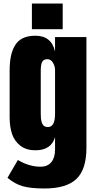

<svg xmlns="http://www.w3.org/2000/svg" viewBox="-20 -943 544 1090"><path d="M232.4 127Q154.8 127 109.6 114.3Q64.5 101.6 22.5 66.4L81.5 -34.7Q145.5 3.4 209.5 3.4Q250.5 3.4 271.5 -22.5Q292.5 -48.3 292.5 -93.3V-165Q271.5 -89.8 180.7 -89.8Q129.9 -89.8 96.4 -115.2Q63 -140.6 48.8 -181.4Q34.7 -222.2 34.7 -276.9V-540Q34.7 -586.9 41.5 -621.6Q48.3 -656.2 64.5 -684.1Q80.6 -711.9 109.6 -726.1Q138.7 -740.2 180.7 -740.2Q272.5 -740.2 292.5 -649.9V-732.4H470.7V-104.5Q470.7 19 413.8 73Q356.9 127 232.4 127ZM251.5 -221.7Q292.5 -221.7 292.5 -295.9V-544.9Q292.5 -567.4 280.5 -587.2Q268.6 -606.9 249.5 -606.9Q226.6 -606.9 219 -590.6Q211.4 -574.2 211.4 -544.9V-295.9Q211.4 -280.3 212.6 -269Q213.9 -257.8 217.8 -246.1Q221.7 -234.4 230.2 -228Q238.8 -221.7 251.5 -221.7ZM335.9 -777.3H161.1V-922.9H335.9Z"/></svg>

Font: Anton
Style: Regular
Weight: 400
Designer: Vernon Adams, Tural Alisoy
Foundry: Vernon Adams
Version: Version 2.300